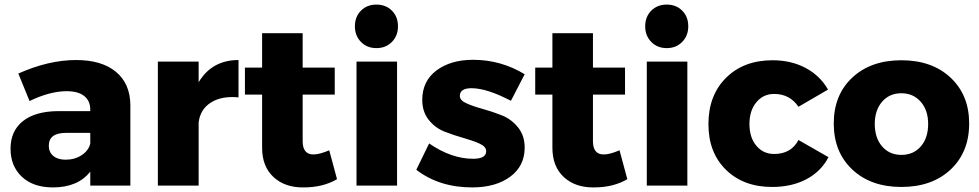

<svg xmlns="http://www.w3.org/2000/svg" viewBox="-20 -810 4273 838"><path d="M312 -548Q424 -548 486 -496.5Q548 -445 549 -352V0H374V-61Q320 8 211 8Q125 8 75.5 -38.5Q26 -85 26 -161Q26 -238 79.5 -281Q133 -324 233 -325H374V-331Q374 -370 347.5 -391Q321 -412 271 -412Q198 -412 109 -369L60 -489Q192 -548 312 -548ZM266 -113Q306 -113 336 -132.5Q366 -152 374 -183V-230H268Q193 -230 193 -174Q193 -146 212.5 -129.5Q232 -113 266 -113Z M847 -451Q905 -548 1021 -548V-385Q947 -392 900.5 -362.5Q854 -333 847 -276V0H669V-541H847Z M1417 -154 1451 -28Q1390 8 1305 8Q1224 9 1174 -37Q1124 -83 1124 -165V-397H1049V-515H1124V-665H1301V-515H1441V-397H1301V-193Q1301 -164 1313.5 -149.5Q1326 -135 1350 -136Q1374 -136 1417 -154Z M1717 -695Q1717 -654 1690.5 -627Q1664 -600 1623 -600Q1582 -600 1555.5 -627Q1529 -654 1529 -695Q1529 -737 1555.5 -763.5Q1582 -790 1623 -790Q1664 -790 1690.5 -763.5Q1717 -737 1717 -695ZM1536 -541H1713V0H1536Z M2210 -370Q2105 -425 2038 -425Q1987 -425 1987 -391Q1987 -372 2016 -359Q2045 -346 2087 -334.5Q2129 -323 2170.5 -306.5Q2212 -290 2241 -254Q2270 -218 2270 -166Q2270 -85 2206.5 -38.5Q2143 8 2041 8Q1897 8 1797 -69L1853 -184Q1950 -117 2045 -117Q2102 -117 2102 -150Q2102 -170 2073.5 -183Q2045 -196 2004 -207.5Q1963 -219 1921.5 -235Q1880 -251 1851.5 -286.5Q1823 -322 1823 -374Q1823 -456 1885 -502.5Q1947 -549 2045 -549Q2166 -549 2270 -486Z M2684 -154 2718 -28Q2657 8 2572 8Q2491 9 2441 -37Q2391 -83 2391 -165V-397H2316V-515H2391V-665H2568V-515H2708V-397H2568V-193Q2568 -164 2580.5 -149.5Q2593 -135 2617 -136Q2641 -136 2684 -154Z M2984 -695Q2984 -654 2957.5 -627Q2931 -600 2890 -600Q2849 -600 2822.5 -627Q2796 -654 2796 -695Q2796 -737 2822.5 -763.5Q2849 -790 2890 -790Q2931 -790 2957.5 -763.5Q2984 -737 2984 -695ZM2803 -541H2980V0H2803Z M3465 -344Q3427 -400 3359 -400Q3311 -400 3281 -363.5Q3251 -327 3251 -269Q3251 -210 3281 -174Q3311 -138 3359 -138Q3433 -138 3465 -199L3596 -124Q3564 -62 3500 -28Q3436 6 3350 6Q3225 6 3148.5 -69Q3072 -144 3072 -268Q3072 -394 3149 -470.5Q3226 -547 3352 -547Q3433 -547 3496 -513.5Q3559 -480 3594 -419Z M3914 -547Q4048 -547 4129 -471Q4210 -395 4210 -271Q4210 -146 4129 -70Q4048 6 3914 6Q3781 6 3700 -70Q3619 -146 3619 -271Q3619 -396 3700 -471.5Q3781 -547 3914 -547ZM3798 -269Q3798 -208 3830 -171Q3862 -134 3914 -134Q3967 -134 3999 -171Q4031 -208 4031 -269Q4031 -329 3998.5 -366Q3966 -403 3914 -403Q3862 -403 3830 -366Q3798 -329 3798 -269Z"/></svg>

Font: Montserrat arm
Style: Bold
Weight: 700
Designer: Julieta Ulanovsky
Foundry: Julieta Ulanovsky
Version: Version 6.000;PS 006.000;hotconv 1.0.88;makeotf.lib2.5.64775